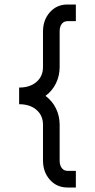

<svg xmlns="http://www.w3.org/2000/svg" viewBox="-20 -788 422 853"><path d="M171 -490V-648Q171 -699 201.5 -733.5Q232 -768 280 -768H317V-694H280Q264 -694 254.5 -682Q245 -670 245 -648V-490Q245 -451 228.5 -417.5Q212 -384 182 -362Q212 -340 228.5 -306.5Q245 -273 245 -234V-75Q245 -54 254.5 -41.5Q264 -29 280 -29H317V45H280Q232 45 201.5 10.5Q171 -24 171 -75V-234Q171 -275 142 -300Q113 -325 65 -325V-399Q113 -399 142 -424Q171 -449 171 -490Z"/></svg>

Font: SUITE Medium
Style: Regular
Weight: 500
Designer: Sun
Foundry: Sun
Version: Version 2.040